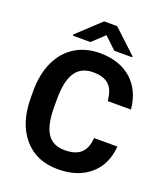

<svg xmlns="http://www.w3.org/2000/svg" viewBox="-162 -1015 979 1135"><g transform="rotate(20 327.0 -447.5)"><path d="M377 -905.3H294.9L150.4 -770.5V-762.7H260.7L335.9 -833.5L411.1 -762.7H523.4V-768.6ZM475.1 -236.8C468.8 -150.4 425.8 -109.9 335.4 -109.9C235.4 -109.9 190.4 -177.7 190.4 -331.5V-385.3C191.9 -532.2 239.7 -600.6 337.4 -600.6C427.2 -600.6 468.8 -561.5 476.1 -469.7H622.6C614.7 -549.3 585.9 -610.8 535.6 -654.8C485.4 -698.7 419.4 -720.7 337.4 -720.7C278.3 -720.7 226.1 -707 181.6 -679.2C136.7 -651.4 102.1 -611.3 78.1 -559.1C54.2 -506.8 42 -446.8 42 -378.4V-335C42 -228 68.4 -143.6 120.6 -82.5C172.9 -21 244.1 9.8 335.4 9.8C418.9 9.8 485.8 -12.2 537.1 -56.2C587.9 -100.1 616.2 -160.2 621.6 -236.8Z"/></g></svg>

Font: Roboto
Style: Bold
Weight: 700
Designer: Google
Version: Version 2.137; 2017